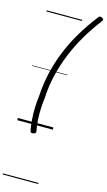

<svg xmlns="http://www.w3.org/2000/svg" viewBox="-220 -1143 947 1706"><g transform="rotate(15 253.0 -290.0)"><path d="M497 -1041Q430 -954 375 -860.5Q320 -767 279.5 -667.5Q239 -568 214.5 -464.5Q190 -361 185 -256Q178 -205 176 -152Q174 -99 177 -48.5Q180 2 189 46Q192 62 186.5 68Q181 74 168 77Q155 79 147.5 76.5Q140 74 139 64Q129 13 125 -41.5Q121 -96 123 -151.5Q125 -207 132 -259Q138 -368 162 -472.5Q186 -577 227 -678Q268 -779 325.5 -875.5Q383 -972 455 -1065Q464 -1078 472.5 -1079.5Q481 -1081 493 -1074Q504 -1068 505.5 -1060.5Q507 -1053 497 -1041ZM0 490H327V500H0ZM0 -20H327V0H0ZM0 -505H327V-500H0ZM0 -1010H327V-1000H0Z"/></g></svg>

Font: Playwrite AU TAS Guides
Style: Regular
Weight: 400
Designer: Veronika Burian, José Scaglione
Foundry: TypeTogether
Version: Version 1.003